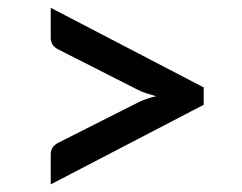

<svg xmlns="http://www.w3.org/2000/svg" viewBox="-20 -583 620 492"><path d="M502 -359V-314.5L110 -110.5V-187.5Q110 -197 114.5 -204.5Q119 -212 130 -217.5L332 -319.5Q342.5 -325 354.8 -329.2Q367 -333.5 380 -336.5Q367 -340 354.8 -344Q342.5 -348 332 -353.5L130 -456Q119 -461.5 114.5 -469Q110 -476.5 110 -485.5V-563Z"/></svg>

Font: LatoLatin Semibold
Style: Regular
Weight: 600
Designer: Lukasz Dziedzic with Adam Twardoch and Botio Nikoltchev
Foundry: tyPoland Lukasz Dziedzic
Version: Version 2.015; 2015-08-06; http://www.latofonts.com/